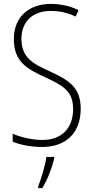

<svg xmlns="http://www.w3.org/2000/svg" viewBox="-20 -744 479 985"><path d="M394 -186C394 -297 333 -333 231 -380C149 -417 90 -449 90 -544C90 -635 149 -688 241 -688C278 -688 323 -681 368 -659L383 -692C345 -711 294 -724 241 -724C131 -724 51 -660 51 -543C51 -428 119 -390 209 -349C307 -304 355 -275 355 -184C355 -86 296 -26 198 -26C143 -26 87 -40 45 -58V-17C87 0 141 10 197 10C316 10 394 -60 394 -186ZM258 70V61H218C213 102 190 177 176 212V221H197C225 176 246 117 258 70Z"/></svg>

Font: Noto Sans Gujarati Condensed ExtraLight
Style: Regular
Weight: 200
Width: 3
Designer: Jelle Bosma - Monotype Design Team, Universal Thirst
Foundry: Monotype Imaging Inc.
Version: Version 2.106